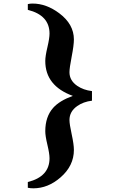

<svg xmlns="http://www.w3.org/2000/svg" viewBox="-20 -795 647 1058"><path d="M486.8 -240.2Q439 -234.4 405.3 -210.4Q362.8 -180.7 362.8 -133.8Q362.8 -111.3 375 -55.2Q387.2 1 387.2 31.2Q387.2 118.7 313.5 182.6Q244.6 242.7 163.6 242.7Q147.9 242.7 133.3 239.7V208Q252.9 178.2 252.9 77.1Q252.9 51.8 241.2 2.9Q229.5 -45.9 229.5 -71.8Q229.5 -151.9 272.9 -200.7Q308.1 -240.2 381.3 -266.6Q229.5 -321.8 229.5 -459Q229.5 -485.4 241.2 -534.7Q252.9 -584 252.9 -609.9Q252.9 -710.9 133.3 -740.7V-772.5Q145 -775.4 159.7 -775.4Q234.9 -775.4 306.2 -722.2Q387.2 -661.6 387.2 -577.6Q387.2 -545.9 375 -483.2Q362.8 -420.4 362.8 -397Q362.8 -351.1 405.8 -321.8Q439.5 -298.8 486.8 -293Z"/></svg>

Font: Dai Banna SIL Book
Style: Bold
Weight: 700
Designer: Victor Gaultney
Foundry: SIL International
Version: Version 2.000